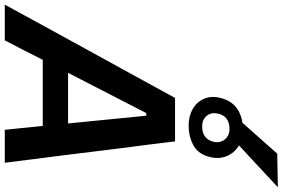

<svg xmlns="http://www.w3.org/2000/svg" viewBox="-238 -974 1184 804"><g transform="rotate(90 354.0 -572.0)"><path d="M-28.5 0Q3 -58 38 -122Q73 -185.5 104.5 -243.5L238.5 -487.5Q273 -550.5 302.5 -604Q331.5 -657.5 362 -713H544Q550.5 -658.5 557.2 -605.5Q564 -552.5 572.5 -487L603 -240.5Q610.5 -182.5 618.5 -119.5Q626.5 -56.5 633.5 0H495.5Q491.5 -38.5 487.5 -79L479.5 -159H202.5Q182.5 -119 161.8 -78.8Q141 -38.5 121 0ZM425.5 -592.5 257 -265H469L436.5 -592.5ZM477.5 -770Q438 -770 408.8 -786.8Q379.5 -803.5 366.5 -832.5Q358 -850.5 358 -872.5Q358 -885 361 -899Q372.5 -949.5 408 -973.5Q443.5 -997.5 495.5 -997.5Q535.5 -997.5 563.8 -979.2Q592 -961 605 -931.5Q613.5 -912 613.5 -890Q613.5 -879 611.5 -867.5Q600.5 -812.5 562.8 -791.2Q525 -770 477.5 -770ZM481 -826.5Q535.5 -826.5 546.5 -877Q547.5 -883 547.5 -889Q547.5 -907 535.5 -922Q519 -941 492.5 -941Q437.5 -941 427.5 -891.5Q426 -883.5 426 -876.5Q426 -858 437.5 -845Q453.5 -826.5 481 -826.5ZM430 -954.5Q472.5 -1002 513 -1048Q554 -1094 595.5 -1141L736 -1143.5Q684 -1095 633.5 -1048Q583 -1001 534 -956Z"/></g></svg>

Font: Heraclito SemiBold
Style: Italic
Weight: 600
Italic angle: -12°
Designer: Kostas Bartsokas (font) & Cristiano Sobral (main changes)
Foundry: Kostas Bartsokas (font) & Cristiano Sobral (main changes)
Version: Version 1.00;July 8, 2020;FontCreator 13.0.0.2655 64-bit